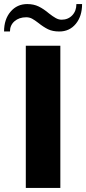

<svg xmlns="http://www.w3.org/2000/svg" viewBox="-20 -925 424 945"><path d="M107 -700H277V0H107ZM114 -905Q146 -905 170.5 -893Q195 -881 221 -859Q240 -844 254.5 -836Q269 -828 283 -828Q315 -828 335.5 -849.5Q356 -871 356 -905H384Q384 -845 353 -807.5Q322 -770 272 -770Q239 -770 216.5 -781Q194 -792 169 -812Q151 -826 138 -833Q125 -840 109 -840Q74 -840 51.5 -820.5Q29 -801 29 -770H0Q0 -830 32 -867.5Q64 -905 114 -905Z"/></svg>

Font: Fahkwang
Style: Bold
Weight: 700
Designer: Suppakit Chalermlarp | Katatrad Co.,Ltd.
Foundry: Cadson Demak Co.,Ltd.
Version: Version 1.000; ttfautohint (v1.6)